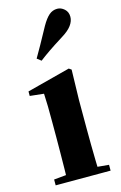

<svg xmlns="http://www.w3.org/2000/svg" viewBox="-131 -930 621 986"><g transform="rotate(-15 179.0 -437.0)"><path d="M37 0V-31L142 -41H220L329 -31V0ZM101 0Q102 -26 102.5 -68.5Q103 -111 103.5 -157Q104 -203 104 -238V-318Q104 -368 103.5 -401.5Q103 -435 101 -470L27 -478V-502L257 -562L270 -553L266 -392V-238Q266 -203 266.5 -157Q267 -111 268 -68.5Q269 -26 270 0ZM111 -654Q128 -683 146.5 -716Q165 -749 196 -806Q216 -841 235 -857.5Q254 -874 279 -874Q299 -874 316.5 -858.5Q334 -843 334 -817Q334 -794 317.5 -771.5Q301 -749 265 -727Q214 -695 185 -675Q156 -655 133 -637Z"/></g></svg>

Font: Noto Serif KR ExtraLight Black
Style: Regular
Weight: 900
Version: Version 2.003-H1;hotconv 1.1.1;makeotfexe 2.6.0